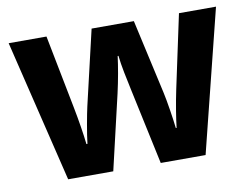

<svg xmlns="http://www.w3.org/2000/svg" viewBox="-64 -635 944 725"><g transform="rotate(-10 407.5 -272.5)"><path d="M497 0H669L805 -545H663L603 -264C592 -212 583 -156 579 -120H576C572 -157 561 -227 554 -258L490 -545H328L261 -258C255 -232 241 -157 237 -119H233C229 -157 220 -213 210 -264L155 -545H10L142 0H315L382 -287C393 -335 402 -387 407 -426H410C414 -387 425 -337 435 -290Z"/></g></svg>

Font: Noto Sans Display
Style: Bold
Weight: 700
Designer: Monotype Design Team
Foundry: Monotype Imaging Inc.
Version: Version 1.900